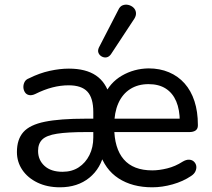

<svg xmlns="http://www.w3.org/2000/svg" viewBox="-20 -788 902 817"><path d="M235 9Q181 9 139.5 -11Q98 -31 75 -65Q52 -99 52 -141Q52 -195 79.5 -226Q107 -257 171 -270Q235 -283 344 -283H389V-226H344Q267 -226 222.5 -219Q178 -212 160 -194.5Q142 -177 142 -146Q142 -107 169.5 -82Q197 -57 246 -57Q286 -57 315 -76Q344 -95 360.5 -128Q377 -161 377 -203V-311Q377 -371 352 -398Q327 -425 272 -425Q238 -425 203 -416Q168 -407 130 -388Q115 -381 103.5 -383.5Q92 -386 86 -395.5Q80 -405 79.5 -416.5Q79 -428 84.5 -439Q90 -450 104 -455Q148 -477 191.5 -486.5Q235 -496 273 -496Q345 -496 388 -467Q431 -438 447 -379H422Q447 -436 498.5 -466Q550 -496 612 -497Q660 -497 699 -480.5Q738 -464 765.5 -433Q793 -402 807.5 -357.5Q822 -313 822 -257V-254Q822 -240 812.5 -233Q803 -226 785 -226H457V-283H760L745 -270Q745 -321 730 -356.5Q715 -392 685.5 -411Q656 -430 612 -430Q567 -430 534 -409Q501 -388 483.5 -348.5Q466 -309 466 -254V-247Q466 -157 506.5 -110Q547 -63 628 -63Q657 -63 691.5 -71.5Q726 -80 757 -100Q772 -109 784.5 -108.5Q797 -108 805 -100.5Q813 -93 815 -82.5Q817 -72 812 -60Q807 -48 793 -39Q759 -16 714.5 -3.5Q670 9 628 9Q543 9 484.5 -29Q426 -67 403 -142H424Q410 -72 360 -31.5Q310 9 235 9ZM452 -557Q444 -546 433.5 -544Q423 -542 413 -547.5Q403 -553 399 -563Q395 -573 401 -586L483 -745Q490 -761 502 -765.5Q514 -770 526.5 -767Q539 -764 548 -755.5Q557 -747 558.5 -734.5Q560 -722 552 -709Z"/></svg>

Font: Nunito ExtraLight Medium
Style: Regular
Weight: 500
Version: Version 3.602